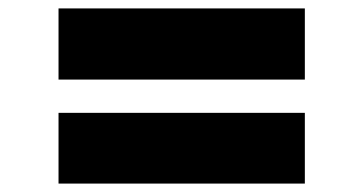

<svg xmlns="http://www.w3.org/2000/svg" viewBox="-20 -510 863 456"><path d="M119 -321V-490H704V-321ZM119 -74V-242H704V-74Z"/></svg>

Font: Lexend Giga Black
Style: Regular
Weight: 900
Designer: Bonnie Shaver-Troup, Thomas Jockin
Foundry: Lexend
Version: Version 1.007